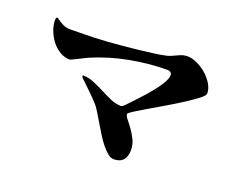

<svg xmlns="http://www.w3.org/2000/svg" viewBox="-102 -832 1203 977"><g transform="rotate(20 500.0 -343.5)"><path d="M293 -377 297 -381Q328 -380 357.5 -367.5Q387 -355 415 -340.5Q443 -326 471 -313.5Q499 -301 529 -300Q539 -302 550.5 -314.5Q562 -327 569 -334Q582 -348 606.5 -374Q631 -400 655 -429Q679 -458 696.5 -486.5Q714 -515 714 -534Q714 -544 707 -549Q700 -554 691 -554Q591 -554 488.5 -534.5Q386 -515 294 -476Q289 -474 275 -467Q261 -460 246 -452.5Q231 -445 218.5 -439Q206 -433 204 -433Q175 -433 149.5 -448.5Q124 -464 105.5 -488Q87 -512 76 -541Q65 -570 65 -597Q65 -607 70 -612L76 -611Q95 -597 108 -590Q121 -583 133 -580.5Q145 -578 159.5 -578.5Q174 -579 197 -579Q277 -579 355.5 -584.5Q434 -590 513 -599Q550 -604 587 -608Q624 -612 660 -620Q673 -623 685.5 -628.5Q698 -634 710.5 -640Q723 -646 735.5 -650Q748 -654 762 -654Q787 -654 815 -641Q843 -628 866.5 -607.5Q890 -587 905.5 -561.5Q921 -536 921 -510Q921 -499 895 -479Q869 -459 830.5 -434Q792 -409 747 -382.5Q702 -356 663.5 -333.5Q625 -311 599 -294.5Q573 -278 573 -273Q573 -262 586 -246.5Q599 -231 614 -210Q629 -189 642 -163Q655 -137 655 -106Q655 -72 638.5 -52.5Q622 -33 587 -33Q571 -33 554 -47Q537 -61 519.5 -83Q502 -105 485.5 -132Q469 -159 453.5 -185Q438 -211 424.5 -233Q411 -255 400 -267Q375 -294 348.5 -319.5Q322 -345 296 -370Z"/></g></svg>

Font: SoukouMincho
Style: Regular
Weight: 400
Designer: Dr. Ken Lunde (project architect, glyph set definition & overall production); Masataka HATTORI  (production & ideograph 
Foundry: Adobe Systems Incorporated
Version: Version 1.00